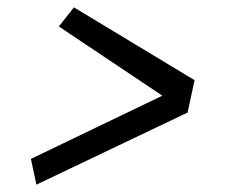

<svg xmlns="http://www.w3.org/2000/svg" viewBox="-20 -601 640 522"><path d="M181 -581 509 -383 490 -295 140 -529ZM64 -169 509 -383 490 -295 79 -99Z"/></svg>

Font: Epunda Sans Light
Style: Italic
Weight: 300
Italic angle: -12.0243°
Designer: Simon Atzbach
Foundry: typofactur
Version: Version 2.204